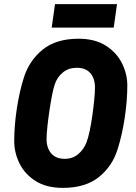

<svg xmlns="http://www.w3.org/2000/svg" viewBox="-20 -900 660 932"><path d="M285 12Q205 12 152.5 -21.5Q100 -55 74.5 -107Q49 -159 49 -215Q49 -288 61.5 -371.5Q74 -455 96 -524Q122 -606 187 -659Q252 -712 361 -712Q441 -712 493.5 -678.5Q546 -645 572 -593Q598 -541 598 -485Q598 -412 585.5 -328.5Q573 -245 551 -176Q526 -94 460.5 -41Q395 12 285 12ZM294 -129Q333 -129 360 -152Q387 -175 400 -209Q408 -230 415.5 -265.5Q423 -301 428.5 -340.5Q434 -380 437.5 -416.5Q441 -453 441 -475Q441 -519 418.5 -545Q396 -571 352 -571Q313 -571 285.5 -548.5Q258 -526 246 -491Q239 -471 232 -434.5Q225 -398 219 -356.5Q213 -315 209.5 -279.5Q206 -244 206 -225Q206 -182 228.5 -155.5Q251 -129 294 -129ZM231 -766 247 -880H548L532 -766Z"/></svg>

Font: Finlandica
Style: Bold Italic
Weight: 700
Italic angle: -8°
Designer: Niklas Ekholm, Juho Hiilivirta, Jaakko Suomalainen
Foundry: Helsinki Type Studio
Version: Version 1.064; ttfautohint (v1.8.4.7-5d5b)